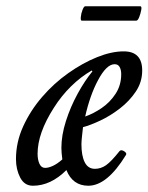

<svg xmlns="http://www.w3.org/2000/svg" viewBox="-20 -580 474 613"><path d="M85 13Q58 13 44.5 -13Q31 -39 31 -72Q31 -126 54 -176.5Q77 -227 114.5 -270.5Q152 -314 198 -346.5Q244 -379 290 -397.5Q336 -416 375 -416Q434 -416 434 -355Q434 -318 413.5 -287.5Q393 -257 362.5 -233.5Q332 -210 300 -195Q268 -180 245 -174Q243 -156 241.5 -142Q240 -128 240 -119Q240 -83 250.5 -62Q261 -41 283 -41Q302 -41 318.5 -52.5Q335 -64 362 -98Q367 -103 376.5 -97Q386 -91 382 -85Q322 13 262 13Q212 13 192 -37Q142 13 85 13ZM252 -208Q278 -217 304.5 -235Q331 -253 349 -280.5Q367 -308 367 -343Q367 -357 362 -366Q357 -375 346 -375Q320 -375 293 -324Q280 -300 269.5 -270Q259 -240 252 -208ZM124 -44Q135 -44 149 -50.5Q163 -57 179 -71Q176 -94 176 -108Q176 -148 190.5 -193.5Q205 -239 228 -281Q251 -323 275 -352L273 -355Q238 -335 207 -304.5Q176 -274 152 -236Q100 -155 100 -89Q100 -70 106 -57Q112 -44 124 -44ZM241 -514Q237 -514 238 -525.5Q239 -537 243.5 -548.5Q248 -560 252 -560H428Q433 -560 431 -548.5Q429 -537 424.5 -525.5Q420 -514 415 -514Z"/></svg>

Font: Junicode Two Beta Condensed
Style: Italic
Weight: 400
Width: 3
Italic angle: -9°
Version: Version 1.053; ttfautohint (v1.8.4)